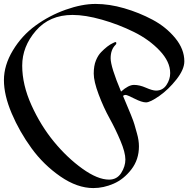

<svg xmlns="http://www.w3.org/2000/svg" viewBox="-129 -895 958 977"><path d="M386 -630Q418 -663 446 -676L457 -681Q463 -681 463 -675.5Q463 -670 458 -666Q434 -642 434 -598.5Q434 -555 487 -429Q525 -463 553 -463Q581 -463 614 -448.5Q647 -434 665 -434Q699 -434 718 -462.5Q737 -491 737 -523Q737 -581 683.5 -637.5Q630 -694 552 -732.5Q474 -771 389.5 -795Q305 -819 240 -819Q123 -819 53.5 -738.5Q-16 -658 -16 -561Q-16 -464 31 -360Q78 -256 145.5 -174Q213 -92 290.5 -36.5Q368 19 426 19Q466 19 487.5 -14.5Q509 -48 509 -83.5Q509 -119 484 -178.5Q459 -238 428.5 -293Q398 -348 373 -414.5Q348 -481 348 -520.5Q348 -560 359 -587Q370 -614 386 -630ZM497 -407Q548 -288 555 -262Q562 -236 568 -216Q578 -181 578 -150Q578 -83 539.5 -33Q501 17 449.5 39.5Q398 62 346 62Q264 62 178.5 3Q93 -56 31.5 -140.5Q-30 -225 -69.5 -318Q-109 -411 -109 -487Q-109 -563 -63.5 -638.5Q-18 -714 52 -765Q122 -816 205 -845.5Q288 -875 357.5 -875Q427 -875 503 -853Q579 -831 647.5 -794.5Q716 -758 762.5 -701.5Q809 -645 809 -583Q809 -542 769 -491Q729 -440 682 -407Q635 -374 614 -374Q593 -374 555.5 -393Q518 -412 510 -412Q502 -412 497 -407Z"/></svg>

Font: Mr Bedfort
Style: Regular
Weight: 400
Designer: Alejandro Paul
Foundry: Alejandro Paul
Version: Version 1.000